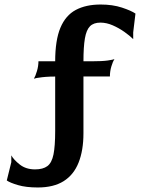

<svg xmlns="http://www.w3.org/2000/svg" viewBox="-20 -739 629 849"><path d="M147 90Q95 90 59.5 79.5Q24 69 10 59L30 -22V-52Q41 -32 68 -11Q95 10 135 10Q170 10 189.5 -4.5Q209 -19 216.5 -56Q224 -93 224 -160V-467Q224 -561 247 -616Q270 -671 315 -695Q360 -719 425 -719Q478 -719 519 -705.5Q560 -692 579 -679L569 -596V-566Q554 -581 530 -598Q506 -615 478.5 -627Q451 -639 424 -639Q394 -639 378 -623Q362 -607 355.5 -569.5Q349 -532 349 -467V-150Q349 -74 327.5 -20Q306 34 261.5 62Q217 90 147 90ZM130 -391Q137 -403 143.5 -425Q150 -447 150 -468H386Q432 -468 456.5 -471.5Q481 -475 486 -478Q479 -467 472.5 -445.5Q466 -424 466 -401H250Q195 -401 166 -397.5Q137 -394 130 -391Z"/></svg>

Font: Red Rose Medium
Style: Regular
Weight: 500
Designer: Jaikishan Patel
Version: Version 2.000